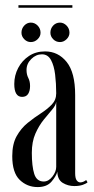

<svg xmlns="http://www.w3.org/2000/svg" viewBox="-20 -730 374 760"><path d="M129 10.5Q87.5 10.5 58 -18Q28.5 -46.5 28.5 -112Q28.5 -160 46 -191.2Q63.5 -222.5 89.5 -243.5Q115.5 -264.5 141.5 -281.2Q167.5 -298 185 -316.2Q202.5 -334.5 202.5 -360.5Q202.5 -399.5 198.2 -434.8Q194 -470 181.8 -492.5Q169.5 -515 146 -515Q122.5 -515 103.8 -496.5Q85 -478 85 -453Q85 -435 92 -421.5Q99 -408 99 -389.5Q99 -370.5 91.5 -358.5Q84 -346.5 67.5 -346.5Q36.5 -346.5 36.5 -397.5Q36.5 -431.5 52 -461Q67.5 -490.5 94.8 -508.5Q122 -526.5 158.5 -526.5Q210 -526.5 243.8 -484.8Q277.5 -443 277.5 -354V-44.5Q277.5 -24.5 283.5 -16.2Q289.5 -8 298 -8Q304.5 -8 311.2 -11.2Q318 -14.5 321 -17.5L326.5 -8.5Q322 -3.5 308 1.5Q294 6.5 274 6.5Q249 6.5 228.2 -6.2Q207.5 -19 207 -50.5Q202.5 -33 184 -11.2Q165.5 10.5 129 10.5ZM153 -11.5Q172.5 -11.5 187.5 -31Q202.5 -50.5 202.5 -69.5V-327.5Q201 -313 186.2 -296Q171.5 -279 152.8 -255.8Q134 -232.5 120 -200.8Q106 -169 106 -125Q106 -72 115.5 -41.8Q125 -11.5 153 -11.5ZM217.5 -563.5Q201.5 -563.5 190.5 -574.8Q179.5 -586 179.5 -600.5Q179.5 -617 190.5 -628.8Q201.5 -640.5 217.5 -640.5Q232 -640.5 243.5 -628.8Q255 -617 255 -600.5Q255 -586 243.5 -574.8Q232 -563.5 217.5 -563.5ZM102 -563.5Q87 -563.5 76 -574.8Q65 -586 65 -600.5Q65 -617 76 -628.8Q87 -640.5 102 -640.5Q117.5 -640.5 129 -628.8Q140.5 -617 140.5 -600.5Q140.5 -586 129 -574.8Q117.5 -563.5 102 -563.5ZM53 -699.5V-709.5H266.5V-699.5Z"/></svg>

Font: Imbue 100pt
Style: Regular
Weight: 400
Designer: Tyler Finck
Foundry: Etcetera Type Company
Version: Version 1.102; ttfautohint (v1.8.3)